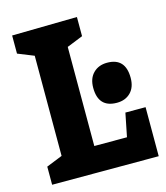

<svg xmlns="http://www.w3.org/2000/svg" viewBox="-107 -787 753 870"><g transform="rotate(-15 270.0 -352.5)"><path d="M435.1 -230H529.8V0H29.8V-85L105 -115.2V-585L29.8 -615.2V-700.2L335 -705.1V-615.2L259.8 -585V-120.1H413.1ZM413.1 -469.7Q499 -469.7 499 -376Q499 -332 474.6 -307.4Q450.2 -282.7 410.2 -282.7Q323.2 -282.7 323.2 -376Q323.2 -419.9 348.1 -444.8Q373 -469.7 413.1 -469.7Z"/></g></svg>

Font: Kadwa
Style: Bold
Weight: 700
Designer: Sol Matas
Foundry: Sol Matas
Version: Version 1.001;PS 001.000;hotconv 1.0.70;makeotf.lib2.5.58329